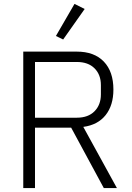

<svg xmlns="http://www.w3.org/2000/svg" viewBox="-20 -962 676 982"><path d="M413 -916 303 -760 266 -778 361 -942ZM159 -309V0H99V-698H373Q462 -698 511 -647Q560 -596 560 -504Q560 -423 520 -373Q480 -323 406 -313L578 0H511L344 -309ZM159 -360H373Q431 -360 463.5 -393Q496 -426 496 -479V-527Q496 -580 463.5 -612.5Q431 -645 373 -645H159Z"/></svg>

Font: IBM Plex Sans Light
Style: Regular
Weight: 300
Designer: Mike Abbink, Paul van der Laan, Pieter van Rosmalen
Foundry: Bold Monday
Version: Version 3.0